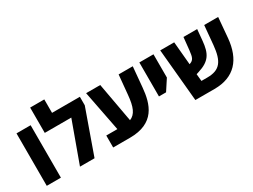

<svg xmlns="http://www.w3.org/2000/svg" viewBox="-56 -1339 2523 1918"><g transform="rotate(-30 1205.5 -380.0)"><path d="M69 0H232V-605H69Z M479 -605V-760H316V-468H622L452 0H620L800 -507V-605Z M1389 -373 1410 -605H1247L1226 -382C1214 -249 1185 -179 1117 -152L1035 -605H872L963 -138H835V0H1029C1315 0 1373 -189 1389 -373Z M1486 -213H1568L1649 -337V-605H1486Z M2375 -374 2395 -605H2234L2214 -385C2197 -205 2144 -135 1998 -135H1931L1923 -217L1951 -226C2090 -269 2128 -336 2141 -476L2153 -605H1995L1980 -460C1972 -382 1961 -356 1918 -341L1912 -339L1888 -605H1727L1783 0H2004C2234 0 2354 -137 2375 -374Z"/></g></svg>

Font: Noto Sans Hebrew SemiCondensed Extra
Style: Regular
Weight: 800
Width: 4
Designer: Monotype Design Team
Foundry: Monotype Imaging Inc.
Version: Version 1.902